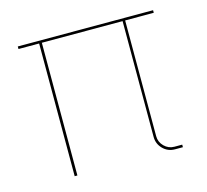

<svg xmlns="http://www.w3.org/2000/svg" viewBox="-75 -550 686 636"><g transform="rotate(-15 267.5 -232.0)"><path d="M500 -463.9V-455.1H401.9V-58.1Q401.9 -38.1 416.5 -23.4Q431.2 -8.8 451.2 -8.8H478V0H451.2Q426.8 0 409.9 -17.1Q393.1 -34.2 393.1 -58.1V-455.1H116.2V0H106.9V-455.1H36.1V-463.9Z"/></g></svg>

Font: Rawengulk
Style: Ultralight
Weight: 200
Version: Version 0.92